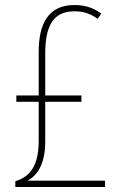

<svg xmlns="http://www.w3.org/2000/svg" viewBox="-20 -744 481 764"><path d="M276 -724C172 -724 134 -649 134 -538V-364H45V-339H134V-184C134 -88 102 -41 41 -23V0H398V-25H89C131 -46 160 -96 160 -180V-339H304V-364H160V-532C160 -647 196 -699 276 -699C308 -699 336 -692 369 -669L383 -690C354 -711 322 -724 276 -724Z"/></svg>

Font: Noto Sans Myanmar UI Condensed Thin
Style: Regular
Weight: 100
Width: 3
Designer: Monotype Design Team
Foundry: Monotype Imaging Inc.
Version: Version 2.103